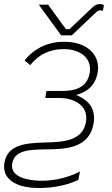

<svg xmlns="http://www.w3.org/2000/svg" viewBox="-35 -730 551 946"><path d="M351 156 359 115C290 151 207 166 137 159C60 152 17 124 25 76C37 8 112 7 194 6C293 5 405 -1 426 -121C441 -207 385 -244 340 -262C385 -275 433 -300 446 -372C460 -449 407 -514 307 -523C210 -532 133 -492 86 -432L114 -409C154 -460 214 -494 300 -487C376 -479 418 -432 407 -371C393 -289 319 -282 272 -282H194L188 -247H265C311 -247 406 -221 388 -126C370 -36 279 -30 187 -28C96 -25 3 -20 -13 71C-26 143 29 187 124 195C194 201 288 188 351 156ZM266 -556H319L438 -669C445 -676 454 -679 460 -679C465 -679 468 -678 472 -677L477 -705C471 -708 465 -710 456 -710C442 -710 430 -703 418 -691L307 -586H290L202 -707H156Z"/></svg>

Font: Fixel Display 20240404 ExLight
Style: Italic
Weight: 200
Italic angle: -10°
Designer: AlfaBravo + MacPaw
Foundry: Kyrylo Tkachov, Marchela Mozhyna, Serhii Makarenko, Maria Weinstein, Zakhar Kryvoshyya
Version: Version 1.211;Glyphs 3.2 (3225)